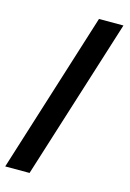

<svg xmlns="http://www.w3.org/2000/svg" viewBox="-132 -770 601 889"><g transform="rotate(15 168.5 -325.0)"><path d="M102.5 61H-14.2L228.5 -710.9H345.7Z"/></g></svg>

Font: Vazirmatn FD NL Black
Style: Regular
Weight: 900
Designer: Saber Rastikerdar
Foundry: Saber Rastikerdar
Version: Version 33.003